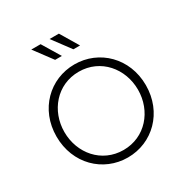

<svg xmlns="http://www.w3.org/2000/svg" viewBox="-222 -1183 1325 1374"><g transform="rotate(-30 440.5 -495.5)"><path d="M441 12C645 12 810 -148 810 -373C810 -597 644 -757 441 -757C237 -757 72 -598 72 -373C72 -148 237 12 441 12ZM137 -373C137 -547 260 -696 441 -696C622 -696 745 -547 745 -373C745 -197 620 -50 441 -50C261 -50 137 -197 137 -373ZM227 -1003 338 -854H394L304 -1003ZM378 -1003 489 -854H544L455 -1003Z"/></g></svg>

Font: Mluvka Light
Style: Regular
Weight: 300
Designer: Modified by Jiří Krblich, Original typeface by Gumpita Rahayu
Foundry: Gumpita Rahayu & Jiří Krblich
Version: Version 2.000;Glyphs 3.1.1 (3134)